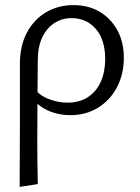

<svg xmlns="http://www.w3.org/2000/svg" viewBox="-20 -443 547 752"><path d="M57 289Q57 227 57.5 165.5Q58 104 58 44Q58 -16 58 -76Q58 -136 58 -193Q58 -264 85.5 -315.5Q113 -367 160.5 -395Q208 -423 268 -423Q327 -423 371 -396.5Q415 -370 440 -324Q465 -278 465 -216Q465 -153 438.5 -102Q412 -51 364.5 -21.5Q317 8 256 8Q207 8 166 -11Q125 -30 103 -65L122 -87Q142 -65 176.5 -53Q211 -41 244 -41Q292 -41 325 -63Q358 -85 375 -123.5Q392 -162 392 -212Q392 -287 355.5 -329.5Q319 -372 260 -372Q222 -372 192 -352Q162 -332 145 -295.5Q128 -259 128 -206Q127 -142 127 -88.5Q127 -35 126.5 12Q126 59 126 102.5Q126 146 126.5 189Q127 232 128 278Z"/></svg>

Font: Ysabeau Office
Style: Regular
Weight: 400
Designer: Christian Thalmann (Catharsis Fonts)
Version: Version 2.001;gftools[0.9.30]; featfreeze: tnum,lnum,ss02